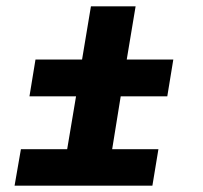

<svg xmlns="http://www.w3.org/2000/svg" viewBox="-20 -586 640 606"><path d="M26 0 46 -115H192L220 -282H73L92 -398H239L267 -566H408L380 -398H527L508 -282H361L334 -115H480L461 0Z"/></svg>

Font: Iosevka Curly Slab HvEx
Style: Italic
Weight: 900
Width: 7
Italic angle: -9°
Monospace: yes
Designer: Belleve Invis
Foundry: Belleve Invis
Version: Version 11.1.0; ttfautohint (v1.8.3)